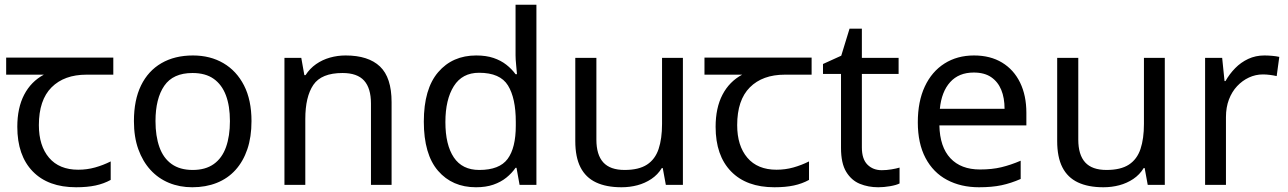

<svg xmlns="http://www.w3.org/2000/svg" viewBox="-20 -780 5432 810"><path d="M301 10Q183 10 118 -57Q53 -124 53 -245Q53 -325 82 -380.5Q111 -436 165 -465H6V-537H458V-465H345Q251 -465 197.5 -411.5Q144 -358 144 -252Q144 -165 187 -114.5Q230 -64 310 -64Q347 -64 381 -73.5Q415 -83 447 -99V-21Q418 -5 383 2.5Q348 10 301 10Z M1041 -269Q1041 -202 1023.5 -150.5Q1006 -99 973.5 -63Q941 -27 894.5 -8.5Q848 10 791 10Q738 10 693 -8.5Q648 -27 615 -63Q582 -99 563.5 -150.5Q545 -202 545 -269Q545 -358 575 -419.5Q605 -481 661 -513.5Q717 -546 794 -546Q867 -546 922.5 -513.5Q978 -481 1009.5 -419.5Q1041 -358 1041 -269ZM636 -269Q636 -206 652.5 -159.5Q669 -113 704 -88Q739 -63 793 -63Q847 -63 882 -88Q917 -113 933.5 -159.5Q950 -206 950 -269Q950 -333 933 -378Q916 -423 881.5 -447.5Q847 -472 792 -472Q710 -472 673 -418Q636 -364 636 -269Z M1438 -546Q1534 -546 1583 -499.5Q1632 -453 1632 -349V0H1545V-343Q1545 -408 1516 -440Q1487 -472 1425 -472Q1336 -472 1302 -422Q1268 -372 1268 -278V0H1180V-536H1251L1264 -463H1269Q1287 -491 1313.5 -509.5Q1340 -528 1372 -537Q1404 -546 1438 -546Z M1988 10Q1888 10 1828 -59.5Q1768 -129 1768 -267Q1768 -405 1828.5 -475.5Q1889 -546 1989 -546Q2031 -546 2062 -535.5Q2093 -525 2116 -507Q2139 -489 2155 -467H2161Q2160 -480 2157.5 -505.5Q2155 -531 2155 -546V-760H2243V0H2172L2159 -72H2155Q2139 -49 2116 -30.5Q2093 -12 2061.5 -1Q2030 10 1988 10ZM2002 -63Q2087 -63 2121.5 -109.5Q2156 -156 2156 -250V-266Q2156 -366 2123 -419.5Q2090 -473 2001 -473Q1930 -473 1894.5 -416.5Q1859 -360 1859 -265Q1859 -169 1894.5 -116Q1930 -63 2002 -63Z M2861 -536V0H2789L2776 -71H2772Q2755 -43 2728 -25Q2701 -7 2669 1.5Q2637 10 2602 10Q2538 10 2494.5 -10.5Q2451 -31 2429 -74Q2407 -117 2407 -185V-536H2496V-191Q2496 -127 2525 -95Q2554 -63 2615 -63Q2675 -63 2709.5 -85.5Q2744 -108 2758.5 -151.5Q2773 -195 2773 -257V-536Z M3247 10Q3129 10 3064 -57Q2999 -124 2999 -245Q2999 -325 3028 -380.5Q3057 -436 3111 -465H2952V-537H3404V-465H3291Q3197 -465 3143.5 -411.5Q3090 -358 3090 -252Q3090 -165 3133 -114.5Q3176 -64 3256 -64Q3293 -64 3327 -73.5Q3361 -83 3393 -99V-21Q3364 -5 3329 2.5Q3294 10 3247 10Z M3700 -62Q3720 -62 3741 -65.5Q3762 -69 3775 -73V-6Q3761 1 3735 5.5Q3709 10 3685 10Q3643 10 3607.5 -4.5Q3572 -19 3550 -55Q3528 -91 3528 -156V-468H3452V-510L3529 -545L3564 -659H3616V-536H3771V-468H3616V-158Q3616 -109 3639.5 -85.5Q3663 -62 3700 -62Z M4089 -546Q4158 -546 4207.5 -516Q4257 -486 4283.5 -431.5Q4310 -377 4310 -304V-251H3943Q3945 -160 3989.5 -112.5Q4034 -65 4114 -65Q4165 -65 4204.5 -74.5Q4244 -84 4286 -102V-25Q4245 -7 4205 1.5Q4165 10 4110 10Q4034 10 3975.5 -21Q3917 -52 3884.5 -113.5Q3852 -175 3852 -264Q3852 -352 3881.5 -415Q3911 -478 3964.5 -512Q4018 -546 4089 -546ZM4088 -474Q4025 -474 3988.5 -433.5Q3952 -393 3945 -321H4218Q4218 -367 4204 -401Q4190 -435 4161.5 -454.5Q4133 -474 4088 -474Z M4894 -536V0H4822L4809 -71H4805Q4788 -43 4761 -25Q4734 -7 4702 1.5Q4670 10 4635 10Q4571 10 4527.5 -10.5Q4484 -31 4462 -74Q4440 -117 4440 -185V-536H4529V-191Q4529 -127 4558 -95Q4587 -63 4648 -63Q4708 -63 4742.5 -85.5Q4777 -108 4791.5 -151.5Q4806 -195 4806 -257V-536Z M5314 -546Q5329 -546 5346.5 -544.5Q5364 -543 5377 -540L5366 -459Q5353 -462 5337.5 -464Q5322 -466 5308 -466Q5277 -466 5249 -453Q5221 -440 5199 -416.5Q5177 -393 5164.5 -360Q5152 -327 5152 -286V0H5064V-536H5136L5146 -438H5150Q5167 -468 5191 -492.5Q5215 -517 5246 -531.5Q5277 -546 5314 -546Z"/></svg>

Font: umalayalam15
Style: Book
Weight: 400
Designer: Jelle Bosma - Monotype Design Team
Foundry: Monotype Imaging Inc.
Version: Version 2.003